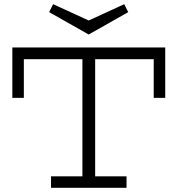

<svg xmlns="http://www.w3.org/2000/svg" viewBox="-20 -898 849 918"><path d="M94 -430V-615H374V-55H224V0H585V-55H435V-615H715V-430H770V-671H39V-430ZM574 -878 404 -800 234 -878 215 -840 404 -733 593 -840Z"/></svg>

Font: Stint Ultra Expanded
Style: Regular
Weight: 400
Width: 7
Designer: Astigmatic (AOETI)
Foundry: Astigmatic (AOETI)
Version: Version 1.000